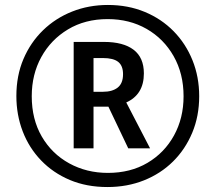

<svg xmlns="http://www.w3.org/2000/svg" viewBox="-20 -744 869 774"><path d="M413 10Q329 10 261.5 -18.5Q194 -47 145.5 -97.5Q97 -148 71.5 -214.5Q46 -281 46 -357Q46 -439 74.5 -506Q103 -573 153.5 -622Q204 -671 271 -697.5Q338 -724 415 -724Q496 -724 563.5 -696Q631 -668 680 -618Q729 -568 756 -501Q783 -434 783 -356Q783 -276 755 -209Q727 -142 677.5 -93Q628 -44 560.5 -17Q493 10 413 10ZM415 -47Q506 -47 574.5 -87.5Q643 -128 681.5 -198Q720 -268 720 -356Q720 -447 680 -517.5Q640 -588 571 -627.5Q502 -667 414 -667Q323 -667 254 -625.5Q185 -584 146.5 -514Q108 -444 108 -356Q108 -263 148.5 -193.5Q189 -124 259 -85.5Q329 -47 415 -47ZM277 -146V-575H399Q477 -575 518.5 -543.5Q560 -512 560 -448Q560 -363 489 -331L585 -146H497L417 -314H357V-146ZM395 -374Q433 -374 454.5 -391Q476 -408 476 -445Q476 -479 456.5 -494.5Q437 -510 395 -510H357V-374Z"/></svg>

Font: Noto Sans ExtraCondensed Medium
Style: Regular
Weight: 500
Width: 2
Designer: Monotype Design Team
Foundry: Monotype Imaging Inc.
Version: Version 2.013; ttfautohint (v1.8.4.7-5d5b)